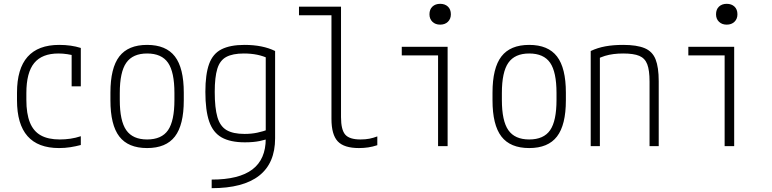

<svg xmlns="http://www.w3.org/2000/svg" viewBox="-20 -765 4040 1005"><path d="M289 10Q69 10 69 -240V-280Q69 -530 290 -530Q353 -530 403 -514V-313H355V-505L376 -472Q355 -478 332 -481.5Q309 -485 286 -485Q200 -485 159 -435Q118 -385 118 -278V-242Q118 -170 136.5 -124Q155 -78 193.5 -56.5Q232 -35 293 -35Q321 -35 348.5 -39Q376 -43 403 -52V-6Q377 1 348.5 5.5Q320 10 289 10Z M750 10Q651 10 604.5 -50.5Q558 -111 558 -240V-280Q558 -409 604.5 -469.5Q651 -530 750 -530Q849 -530 895.5 -469.5Q942 -409 942 -280V-240Q942 -111 895.5 -50.5Q849 10 750 10ZM750 -35Q826 -35 859.5 -83.5Q893 -132 893 -242V-278Q893 -388 859.5 -436.5Q826 -485 750 -485Q675 -485 641 -436.5Q607 -388 607 -278V-242Q607 -132 641 -83.5Q675 -35 750 -35Z M1088 175Q1231 175 1301 122Q1371 69 1371 -39V-489L1387 -458Q1358 -472 1326 -478.5Q1294 -485 1256 -485Q1198 -485 1164.5 -467Q1131 -449 1117.5 -405Q1104 -361 1104 -284Q1104 -200 1118 -152Q1132 -104 1166 -84Q1200 -64 1260 -64Q1296 -64 1326.5 -70.5Q1357 -77 1387 -88L1402 -45Q1374 -34 1340.5 -27Q1307 -20 1262 -20Q1186 -20 1140.5 -45.5Q1095 -71 1075 -129Q1055 -187 1055 -284Q1055 -376 1074.5 -430Q1094 -484 1139.5 -507Q1185 -530 1260 -530Q1355 -530 1420 -498V-41Q1420 89 1336.5 154.5Q1253 220 1088 220Z M1859 10Q1781 10 1748 -25Q1715 -60 1715 -143V-685H1545V-730H1765V-152Q1765 -86 1787 -60.5Q1809 -35 1867 -35Q1893 -35 1913.5 -39Q1934 -43 1955 -51V-5Q1931 3 1907.5 6.5Q1884 10 1859 10Z M2273 0V-475H2083V-520H2323V0ZM2284 -636Q2259 -636 2243.5 -651Q2228 -666 2228 -690Q2228 -716 2243.5 -730.5Q2259 -745 2284 -745Q2309 -745 2324.5 -730.5Q2340 -716 2340 -690Q2340 -666 2324.5 -651Q2309 -636 2284 -636Z M2750 10Q2651 10 2604.5 -50.5Q2558 -111 2558 -240V-280Q2558 -409 2604.5 -469.5Q2651 -530 2750 -530Q2849 -530 2895.5 -469.5Q2942 -409 2942 -280V-240Q2942 -111 2895.5 -50.5Q2849 10 2750 10ZM2750 -35Q2826 -35 2859.5 -83.5Q2893 -132 2893 -242V-278Q2893 -388 2859.5 -436.5Q2826 -485 2750 -485Q2675 -485 2641 -436.5Q2607 -388 2607 -278V-242Q2607 -132 2641 -83.5Q2675 -35 2750 -35Z M3072 -498Q3108 -515 3149 -522.5Q3190 -530 3242 -530Q3313 -530 3354 -513Q3395 -496 3411.5 -454.5Q3428 -413 3428 -340V0H3380V-338Q3380 -397 3368 -428.5Q3356 -460 3326.5 -472.5Q3297 -485 3242 -485Q3215 -485 3191.5 -482Q3168 -479 3146.5 -472.5Q3125 -466 3102 -454L3120 -486V0H3072Z M3773 0V-475H3583V-520H3823V0ZM3784 -636Q3759 -636 3743.5 -651Q3728 -666 3728 -690Q3728 -716 3743.5 -730.5Q3759 -745 3784 -745Q3809 -745 3824.5 -730.5Q3840 -716 3840 -690Q3840 -666 3824.5 -651Q3809 -636 3784 -636Z"/></svg>

Font: M PLUS Code Latin Light
Style: Regular
Weight: 300
Designer: Coji Morishita
Foundry: UNDERFOREST DESIGN
Version: Version 1.002; ttfautohint (v1.8.3)